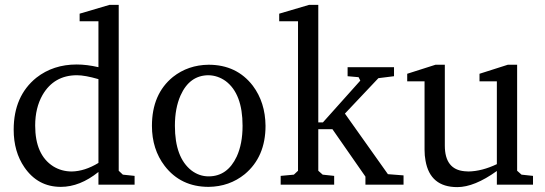

<svg xmlns="http://www.w3.org/2000/svg" viewBox="-20 -756 2230 786"><path d="M36 -225Q36 -363 129 -438Q198 -492 294 -492Q335 -492 383 -481V-669H306V-700L428 -736H466V-57L483 -41L531 -36V0H383V-52Q307 9 229 9Q135 9 80 -71Q36 -135 36 -225ZM124 -242Q124 -122 198 -75Q232 -54 274 -54Q327 -55 383 -89V-432Q328 -448 295 -448Q201 -448 154 -367Q124 -314 124 -242Z M602 -241Q602 -371 688 -441Q750 -490 834 -491Q949 -491 1015 -405Q1066 -337 1067 -241Q1067 -114 982 -43Q919 8 834 9Q720 9 654 -77Q602 -145 602 -241ZM696 -241Q696 -111 764 -58Q796 -34 834 -34Q911 -34 949 -115Q973 -167 973 -241Q973 -372 904 -424Q872 -447 834 -448Q756 -448 719 -365Q696 -313 696 -241Z M1123 -669V-700L1245 -736H1283V-255H1302L1455 -426L1448 -440L1403 -444V-481H1593V-444L1529 -436L1392 -291L1568 -43L1632 -38V0H1476V-33L1341 -227H1283V-57L1301 -41L1348 -36V0H1129V-36L1183 -41L1200 -57V-669Z M1647 -423V-454L1763 -491H1801V-160Q1801 -62 1882 -55Q1890 -54 1898 -54Q1953 -55 2014 -84V-423H1943V-454L2059 -491H2097V-57L2115 -41L2162 -36V0H2014V-56Q1922 10 1852 10Q1741 10 1722 -98Q1718 -119 1718 -143V-423Z"/></svg>

Font: Khartiya
Style: Regular
Weight: 500
Version: Version 1.0.1